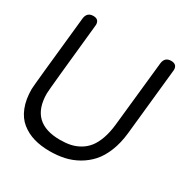

<svg xmlns="http://www.w3.org/2000/svg" viewBox="-171 -885 1008 1039"><g transform="rotate(30 333.5 -365.0)"><path d="M73.2 -698.2Q77.6 -741.2 118.2 -741.2Q153.8 -741.2 153.8 -706.1Q108.9 -277.8 108.9 -252Q108.9 -69.8 295.9 -69.8Q331.1 -69.8 360.1 -75.9Q389.2 -82 416.3 -97.7Q443.4 -113.3 463.1 -138.2Q482.9 -163.1 496.8 -202.4Q510.7 -241.7 516.1 -293L559.1 -698.2Q563.5 -741.2 604 -741.2Q641.1 -741.2 641.1 -706.1L597.2 -285.2Q590.3 -220.7 569.8 -169.7Q549.3 -118.7 519.3 -85.2Q489.3 -51.8 450 -29.5Q410.6 -7.3 368.2 2Q325.7 11.2 277.8 11.2Q222.7 11.2 178.5 -1.7Q134.3 -14.6 99.4 -42.5Q64.5 -70.3 45.2 -118.4Q25.9 -166.5 25.9 -231.9Q25.9 -252.4 73.2 -698.2Z"/></g></svg>

Font: BPreplay
Style: Italic
Weight: 400
Italic angle: -6°
Designer: Magenta/George Triantafyllakos
Foundry: Magenta/George Triantafyllakos
Version: Version 1.00